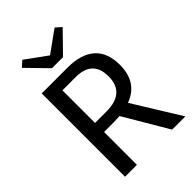

<svg xmlns="http://www.w3.org/2000/svg" viewBox="-265 -1032 1141 1141"><g transform="rotate(-45 305.0 -461.5)"><path d="M188 0H88V-700H307Q419 -700 478 -647.5Q537 -595 537 -491Q537 -345 411 -298L595 0H484L320 -278Q286 -276 267 -276H188ZM188 -352H284Q441 -352 441 -491Q441 -626 299 -626H188ZM237 -763 112 -891 148 -923 283 -825 419 -923 455 -891 330 -763Z"/></g></svg>

Font: Voces
Style: Regular
Weight: 400
Designer: Ana Paula Megda, Pablo Ugerman
Foundry: Ana Paula Megda, Pablo Ugerman
Version: Version 1.003